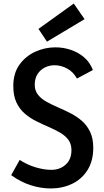

<svg xmlns="http://www.w3.org/2000/svg" viewBox="-20 -1049 586 1083"><path d="M266 14Q211 14 154 -4Q97 -22 43 -61L91 -147Q134 -119 181.5 -105Q229 -91 269 -91Q318 -91 350.5 -120.5Q383 -150 383 -202Q383 -237 365.5 -260.5Q348 -284 318.5 -301Q289 -318 254.5 -333Q220 -348 184.5 -365.5Q149 -383 119.5 -408.5Q90 -434 72.5 -471.5Q55 -509 55 -564Q55 -636 90 -684.5Q125 -733 179.5 -757.5Q234 -782 292 -782Q337 -782 379 -768Q421 -754 454 -726Q487 -698 504 -654L414 -606Q393 -644 358.5 -662.5Q324 -681 288 -681Q259 -681 233.5 -668.5Q208 -656 192 -631.5Q176 -607 176 -571Q176 -538 194 -515Q212 -492 241.5 -475.5Q271 -459 306 -444Q341 -429 376.5 -411Q412 -393 441 -368Q470 -343 488 -306Q506 -269 506 -215Q506 -141 473.5 -89.5Q441 -38 386.5 -12Q332 14 266 14ZM245 -814 197 -886 396 -1029 457 -941Z"/></svg>

Font: Yaldevi SemiBold
Style: Regular
Weight: 600
Designer: Sol Matas, Rajitha Manaperi, Kosala Senevirathne
Foundry: Mooniak
Version: Version 1.100